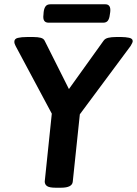

<svg xmlns="http://www.w3.org/2000/svg" viewBox="-20 -875 640 897"><path d="M207 -769Q178 -769 183 -806L184 -819Q186 -836 193 -845.5Q200 -855 216 -855H472Q499 -855 495 -819L493 -806Q491 -788 484 -778.5Q477 -769 462 -769ZM240 2Q211 2 200 -5.5Q189 -13 189 -27L222 -344L53 -660Q47 -671 47 -680Q47 -694 63.5 -698Q80 -702 105 -702H137Q156 -702 170 -698.5Q184 -695 189 -684L302 -459L464 -685Q471 -695 486 -698.5Q501 -702 521 -702H548Q566 -702 583 -698.5Q600 -695 600 -683Q600 -676 590 -660L353 -341L320 -27Q318 2 265 2Z"/></svg>

Font: Asap SemiBold
Style: Italic
Weight: 600
Italic angle: -6°
Designer: Pablo Cosgaya
Foundry: Omnibus-Type
Version: Version 3.001; ttfautohint (v1.8.3)